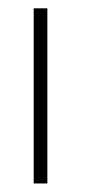

<svg xmlns="http://www.w3.org/2000/svg" viewBox="-20 -430 210 450"><path d="M59 0V-410.5H91V0Z"/></svg>

Font: League Spartan Thin
Style: Regular
Weight: 100
Foundry: The League of Moveable Type
Version: Version 2.002